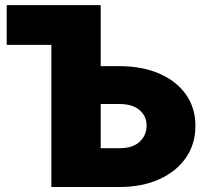

<svg xmlns="http://www.w3.org/2000/svg" viewBox="-20 -748 855 768"><path d="M382.8 -483.4H457Q548.8 -483.4 617.2 -453.6Q685.5 -423.8 723.6 -370.4Q761.7 -316.9 761.7 -244.1Q761.7 -171.9 723.6 -116.9Q685.5 -62 617.2 -31Q548.8 0 457 0H185.5V-568.4H6.8V-727.5H382.8ZM382.8 -332V-155.3H457Q510.3 -154.8 538.3 -180.7Q566.4 -206.5 566.4 -246.1Q566.4 -283.2 538.3 -307.6Q510.3 -332 457 -332Z"/></svg>

Font: Inter Display Black
Style: Regular
Weight: 900
Designer: Rasmus Andersson
Foundry: rsms
Version: Version 4.000;git-a52131595